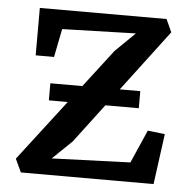

<svg xmlns="http://www.w3.org/2000/svg" viewBox="-45 -599 634 644"><g transform="rotate(5 272.0 -277.5)"><path d="M392.1 -498.2 144.4 -491.1 125.4 -395.7H63.6V-555.3H490.3L509.9 -512.2L212.5 -118.7L147.2 -55.9L411.4 -65.5L460.3 -176.9L518.1 -170.1L495.1 0H48.4L27.5 -44.6L325.8 -433.5ZM120.8 -306.6H423.6V-249.1H120.8Z"/></g></svg>

Font: Merriweather Light
Style: Regular
Weight: 300
Version: Version 2.100